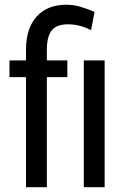

<svg xmlns="http://www.w3.org/2000/svg" viewBox="-20 -780 530 800"><path d="M88.4 0V-458.5H19.5V-528.3H88.4V-577.1Q89.4 -663.6 133.5 -711.9Q177.7 -760.3 256.8 -760.3Q287.6 -760.3 315.4 -751.7Q343.3 -743.2 374 -730.5L359.4 -654.3Q312 -678.7 263.7 -678.7Q214.8 -678.7 195.1 -652.8Q175.3 -627 175.3 -574.2V-528.3H260.7V-458.5H175.3V0ZM416 0H329.1V-528.3H416Z"/></svg>

Font: Roboto Condensed
Style: Regular
Weight: 400
Designer: Google
Version: Version 2.001047; 2015